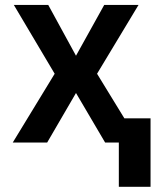

<svg xmlns="http://www.w3.org/2000/svg" viewBox="-20 -565 617 761"><path d="M171.2 -545.5H34.8L196.7 -272.7L30.5 0H166.9L281.2 -196.4L396.7 0H451V175.4H576.7V-95.9H473L364.7 -272.7L529.1 -545.5H393.1L281.2 -344.1Z"/></svg>

Font: Margiela Sans Semi Bold
Style: Regular
Weight: 600
Designer: Stefan Endress, Andreas Faust
Version: Version 1.100;FEAKit 1.0